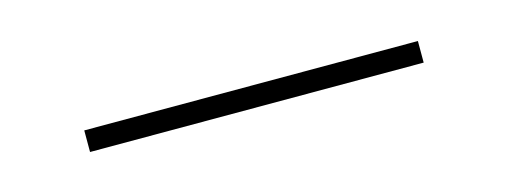

<svg xmlns="http://www.w3.org/2000/svg" viewBox="-20 -395 499 189"><g transform="rotate(-15 230.0 -300.0)"><path d="M60 -289V-311H400V-289Z"/></g></svg>

Font: Kalnia Thin ExtraLight
Style: Regular
Weight: 250
Version: Version 1.105